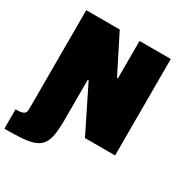

<svg xmlns="http://www.w3.org/2000/svg" viewBox="-221 -837 1127 1186"><g transform="rotate(30 342.0 -244.5)"><path d="M-21 199V61Q5 61 19.5 58Q34 55 41 48.5Q48 42 49.5 32.5Q51 23 51 10V-688H290L424 -422H431V-688H654V0H439L280 -321H274V-37Q274 28 267 71Q260 114 242 139.5Q224 165 191 178Q158 191 106 195Q54 199 -21 199Z"/></g></svg>

Font: Saira Thin Black
Style: Regular
Weight: 900
Version: Version 1.101